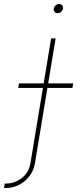

<svg xmlns="http://www.w3.org/2000/svg" viewBox="-115 -734 385 958"><path d="M140.1 -542.5H162.6L59.6 79.1Q53.2 117.7 31.2 145.8Q9.3 173.8 -21.5 189Q-52.2 204.1 -85.9 204.1H-94.7L-91.3 181.6H-82.5Q-42 181.6 -6.3 154.3Q29.3 127 37.1 79.1ZM-23.9 -295.4 -20.5 -317.9H250L246.6 -295.4ZM172.4 -668Q163.1 -668 157.5 -674.8Q151.9 -681.6 153.3 -691.4Q154.8 -700.7 162.6 -707.3Q170.4 -713.9 180.2 -713.9Q189.9 -713.9 195.3 -707.3Q200.7 -700.7 199.2 -691.4Q197.8 -681.6 189.7 -674.8Q181.6 -668 172.4 -668Z"/></svg>

Font: Inter 16pt Thin
Style: Italic
Weight: 250
Italic angle: -9.3988°
Version: Version 4.001;git-66647c0bb